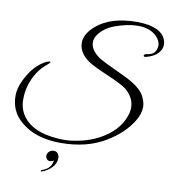

<svg xmlns="http://www.w3.org/2000/svg" viewBox="-115 -910 1165 1312"><g transform="rotate(10 467.0 -254.0)"><path d="M900 -679Q900 -714 868 -745Q822 -789 741 -789Q670 -789 584 -758Q539 -742 506 -714Q455 -670 455 -626Q455 -567 530 -520Q558 -503 642.5 -464.5Q727 -426 766 -402Q825 -366 847.5 -325Q870 -284 870 -249Q870 -199 837 -147Q779 -54 667 13Q538 91 356 91Q181 91 78 2Q-2 -66 -2 -173Q-2 -241 47.5 -323Q97 -405 169 -439Q184 -445 191.5 -443Q199 -441 179 -424Q136 -390 110 -349Q54 -261 54 -158Q54 -90 92 -39Q160 52 328 64Q347 66 384.5 66Q422 66 486.5 52.5Q551 39 611 8Q740 -60 778 -168Q790 -200 790 -230Q790 -298 729 -350Q696 -376 594.5 -419.5Q493 -463 458 -486Q381 -538 381 -609Q381 -671 450 -730Q549 -814 730 -814Q815 -814 868.5 -788.5Q922 -763 934 -712Q936 -702 936 -692Q936 -653 900 -622Q875 -602 833 -590Q815 -585 813 -594Q811 -607 838 -610Q886 -616 897 -658Q900 -669 900 -679ZM360 195Q360 235 330.5 264Q301 293 266 305Q263 306 260 306Q257 306 257 302Q257 297 265 295Q327 274 333 217Q320 226 306 226Q292 226 283.5 215Q275 204 277 188.5Q279 173 292 162.5Q305 152 322 152Q339 152 349.5 164.5Q360 177 360 195Z"/></g></svg>

Font: Great Vibes
Style: Regular
Weight: 400
Designer: Robert E. Leuschke
Foundry: Robert E. Leuschke
Version: Version 1.001